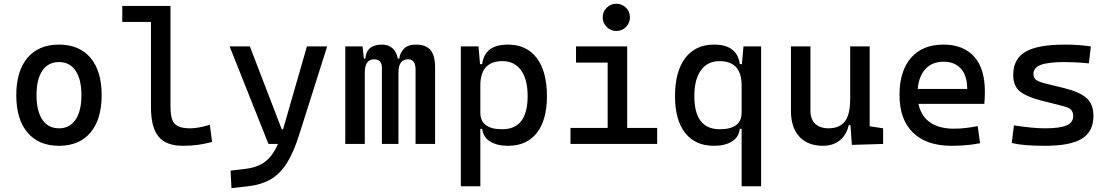

<svg xmlns="http://www.w3.org/2000/svg" viewBox="-20 -764 5899 1019"><path d="M293 9.8Q185.5 9.8 126 -60.5Q66.4 -130.9 66.4 -258.8Q66.4 -387.2 126 -457.3Q185.5 -527.3 293 -527.3Q400.9 -527.3 460.2 -457.3Q519.5 -387.2 519.5 -258.8Q519.5 -130.9 460.2 -60.5Q400.9 9.8 293 9.8ZM293 -83Q350.1 -83 381.1 -128.9Q412.1 -174.8 412.1 -258.8Q412.1 -343.3 381.1 -388.9Q350.1 -434.6 293 -434.6Q235.8 -434.6 204.8 -388.9Q173.8 -343.3 173.8 -258.8Q173.8 -174.8 204.8 -128.9Q235.8 -83 293 -83Z M951.2 9.8Q861.3 9.8 821.3 -39.1Q781.2 -87.9 781.2 -195.3V-647.5H628.9V-732.4H884.8V-200.2Q884.8 -159.2 892.6 -133.3Q900.4 -107.4 923.1 -95.2Q945.8 -83 990.2 -83Q1030.8 -83 1093.8 -101.6L1105.5 -10.7Q1065.9 0 1029.5 4.9Q993.2 9.8 951.2 9.8Z M1404.8 0 1198.7 -517.6H1306.2L1475.1 -78.1H1482.4L1608.9 -517.6H1716.3L1566.9 -45.9Q1537.6 46.9 1501.2 103.5Q1464.8 160.2 1415.3 188.5Q1365.7 216.8 1296.4 224.6L1208.5 234.4L1203.6 141.6L1284.7 131.8Q1346.7 124.5 1387 94.2Q1427.2 64 1455.1 0Z M1812.5 0V-517.6H1904.3L1911.1 -453.1H1918.9Q1924.8 -527.3 2007.8 -527.3Q2040.5 -527.3 2062.3 -508.8Q2084 -490.2 2091.3 -453.1H2099.6Q2102.1 -483.4 2123.8 -505.4Q2145.5 -527.3 2186.5 -527.3Q2240.2 -527.3 2264.6 -498.5Q2289.1 -469.7 2289.1 -405.3V0H2185.5V-395.5Q2185.5 -449.2 2145.5 -449.2Q2094.7 -449.2 2094.7 -378.9V0H2006.8V-405.3Q2006.8 -449.2 1965.8 -449.2Q1916 -449.2 1916 -378.9V0Z M2425.8 224.6V-517.6H2519.5L2527.8 -423.8H2539.1Q2552.2 -527.3 2675.8 -527.3Q2774.9 -527.3 2828.9 -455.8Q2882.8 -384.3 2882.8 -253.9Q2882.8 -126.5 2828.9 -58.3Q2774.9 9.8 2676.8 9.8Q2618.2 9.8 2581.3 -12.9Q2544.4 -35.6 2539.1 -80.1H2529.3V224.6ZM2646.5 -439.5Q2529.3 -439.5 2529.3 -310.5V-166Q2529.3 -78.1 2645.5 -78.1Q2780.3 -78.1 2780.3 -253.9Q2780.3 -342.8 2745.4 -391.1Q2710.4 -439.5 2646.5 -439.5Z M3251 -599.6Q3221.2 -599.6 3200 -620.8Q3178.7 -642.1 3178.7 -671.9Q3178.7 -702.1 3200 -723.1Q3221.2 -744.1 3251 -744.1Q3281.2 -744.1 3302.2 -723.1Q3323.2 -702.1 3323.2 -671.9Q3323.2 -642.1 3302.2 -620.8Q3281.2 -599.6 3251 -599.6ZM3007.8 0V-85H3205.1V-431.6H3037.1V-517.6H3308.6V-85H3467.8V0Z M3768.6 9.8Q3670.4 9.8 3616.5 -58.3Q3562.5 -126.5 3562.5 -253.9Q3562.5 -384.3 3616.7 -455.8Q3670.9 -527.3 3769.5 -527.3Q3893.1 -527.3 3906.2 -423.8H3917.5L3925.8 -517.6H4019.5V224.6H3916V-80.1H3906.2Q3901.4 -35.6 3864.3 -12.9Q3827.1 9.8 3768.6 9.8ZM3665 -253.9Q3665 -78.1 3799.8 -78.1Q3916 -78.1 3916 -166V-310.5Q3916 -439.5 3798.8 -439.5Q3734.9 -439.5 3700 -391.1Q3665 -342.8 3665 -253.9Z M4348.6 9.8Q4267.1 9.8 4222.4 -38.8Q4177.7 -87.4 4177.7 -175.8V-517.6H4281.2V-175.8Q4281.2 -131.3 4306.6 -107.2Q4332 -83 4377.9 -83Q4434.6 -83 4463.4 -118.9Q4492.2 -154.8 4492.2 -239.3V-517.6H4595.7V-93.8L4667 -83V0L4501 4.9L4493.7 -99.6H4484.4Q4472.2 -46.9 4436.5 -18.6Q4400.9 9.8 4348.6 9.8Z M5030.3 9.8Q4897.9 9.8 4825.9 -59.8Q4753.9 -129.4 4753.9 -259.8Q4753.9 -386.7 4814.9 -457Q4876 -527.3 4987.3 -527.3Q5092.3 -527.3 5149.7 -463.9Q5207 -400.4 5207 -279.3Q5207 -243.7 5204.1 -212.9H4854.5Q4868.2 -147.9 4916 -114.5Q4963.9 -81.1 5042 -81.1Q5074.2 -81.1 5105.5 -84.7Q5136.7 -88.4 5168.9 -94.7L5181.6 -3.9Q5135.7 4.9 5097.7 7.3Q5059.6 9.8 5030.3 9.8ZM4988.3 -436.5Q4928.2 -436.5 4892.6 -398.9Q4856.9 -361.3 4850.6 -292H5113.3Q5113.3 -361.8 5080.1 -399.2Q5046.9 -436.5 4988.3 -436.5Z M5526.4 9.8Q5467.8 9.8 5426 6.3Q5384.3 2.9 5349.6 -4.9L5361.3 -98.6Q5412.6 -90.8 5451.9 -86.9Q5491.2 -83 5526.4 -83Q5605 -83 5640.4 -98.4Q5675.8 -113.8 5675.8 -147.5Q5675.8 -170.9 5663.3 -182.4Q5650.9 -193.8 5625 -200.2L5505.9 -230.5Q5429.2 -250 5393.3 -278.8Q5357.4 -307.6 5357.4 -366.2Q5357.4 -451.2 5422.6 -489.3Q5487.8 -527.3 5632.8 -527.3Q5704.1 -527.3 5769.5 -517.6L5758.8 -427.7Q5719.2 -431.6 5689 -433.1Q5658.7 -434.6 5629.9 -434.6Q5543 -434.6 5503.9 -419.7Q5464.8 -404.8 5464.8 -371.1Q5464.8 -348.6 5481 -338.6Q5497.1 -328.6 5530.3 -320.3L5626 -296.9Q5707.5 -277.3 5745.4 -244.6Q5783.2 -211.9 5783.2 -149.4Q5783.2 -65.9 5722.2 -28.1Q5661.1 9.8 5526.4 9.8Z"/></svg>

Font: Caskaydia Cove
Style: Regular
Weight: 400
Monospace: yes
Designer: Aaron Bell
Foundry: Saja Typeworks
Version: Version 4.300; ttfautohint (v1.8.3)